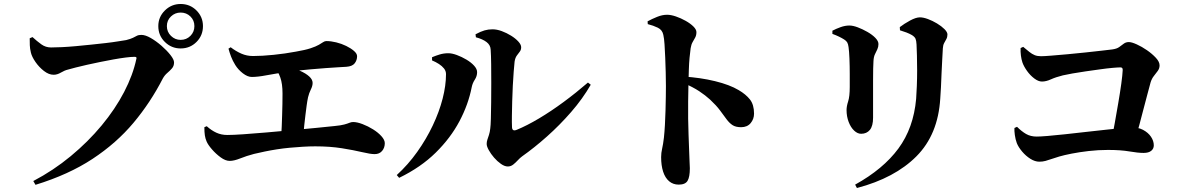

<svg xmlns="http://www.w3.org/2000/svg" viewBox="-20 -872 5970 963"><path d="M147 36Q248 -17 335 -89Q422 -161 490 -243Q558 -325 602.5 -410.5Q647 -496 664 -577Q666 -582 663.5 -584.5Q661 -587 656 -587Q638 -587 610.5 -583.5Q583 -580 549.5 -574Q516 -568 482 -561Q448 -554 416.5 -547Q385 -540 360 -533.5Q335 -527 321 -523Q304 -519 285.5 -508Q267 -497 249 -497Q225 -497 200.5 -516Q176 -535 158 -561Q140 -587 135 -608Q130 -629 129.5 -645Q129 -661 129 -680L143 -686Q166 -665 187.5 -649.5Q209 -634 236 -634Q258 -634 290 -635.5Q322 -637 360 -640.5Q398 -644 436.5 -648Q475 -652 510 -656Q545 -660 572 -664.5Q599 -669 613 -671Q636 -677 647 -682.5Q658 -688 666.5 -692.5Q675 -697 689 -697Q709 -697 736 -681.5Q763 -666 790 -642.5Q817 -619 835 -596Q853 -573 853 -559Q853 -541 842.5 -529Q832 -517 819 -506Q806 -495 797 -479Q735 -358 649.5 -256Q564 -154 444 -75Q324 4 158 55ZM886 -629Q840 -629 807 -661.5Q774 -694 774 -741Q774 -787 807 -819.5Q840 -852 886 -852Q933 -852 965.5 -819.5Q998 -787 998 -741Q998 -694 965.5 -661.5Q933 -629 886 -629ZM886 -672Q915 -672 935 -692Q955 -712 955 -741Q955 -770 935 -789.5Q915 -809 886 -809Q858 -809 837.5 -789.5Q817 -770 817 -741Q817 -712 837.5 -692Q858 -672 886 -672Z M1132 -65Q1111 -65 1087 -82.5Q1063 -100 1043 -123Q1023 -146 1016 -163Q1010 -177 1007.5 -193Q1005 -209 1005 -234L1017 -239Q1040 -218 1065 -206.5Q1090 -195 1120 -195Q1148 -195 1199.5 -198.5Q1251 -202 1314.5 -207.5Q1378 -213 1443 -219Q1508 -225 1565.5 -230.5Q1623 -236 1659 -240Q1690 -243 1706.5 -247.5Q1723 -252 1732.5 -256Q1742 -260 1751 -260Q1771 -260 1798.5 -249.5Q1826 -239 1851.5 -223Q1877 -207 1893.5 -188.5Q1910 -170 1910 -154Q1910 -131 1896.5 -115Q1883 -99 1859 -99Q1838 -99 1796 -109Q1754 -119 1694.5 -128.5Q1635 -138 1561 -138Q1532 -138 1499 -136Q1466 -134 1433.5 -131Q1401 -128 1369 -123Q1337 -118 1308 -112Q1279 -106 1254 -100Q1216 -90 1185 -77.5Q1154 -65 1132 -65ZM1390 -183Q1392 -208 1393 -236Q1394 -264 1395 -293Q1396 -322 1396.5 -350.5Q1397 -379 1397 -403Q1397 -452 1386 -483Q1375 -514 1356 -538L1364 -552Q1393 -547 1425 -538Q1457 -529 1485.5 -516.5Q1514 -504 1531 -488.5Q1548 -473 1548 -456Q1548 -441 1539 -423Q1530 -405 1525 -384Q1521 -365 1518 -342.5Q1515 -320 1512 -295.5Q1509 -271 1506 -243.5Q1503 -216 1502 -188ZM1243 -486Q1222 -486 1198.5 -504Q1175 -522 1160 -546Q1147 -567 1139 -588Q1131 -609 1126 -628L1137 -635Q1163 -615 1190.5 -603Q1218 -591 1249 -591Q1294 -591 1352.5 -597Q1411 -603 1464 -613Q1511 -621 1538 -630Q1565 -639 1579.5 -647.5Q1594 -656 1601.5 -661Q1609 -666 1617 -666Q1640 -666 1666.5 -659.5Q1693 -653 1716.5 -641.5Q1740 -630 1755.5 -616.5Q1771 -603 1771 -590Q1771 -570 1759 -554.5Q1747 -539 1717 -537Q1701 -536 1675 -534.5Q1649 -533 1614.5 -530.5Q1580 -528 1535 -524Q1490 -520 1434 -513Q1361 -503 1317 -494.5Q1273 -486 1243 -486Z M2527 -37Q2511 -37 2492.5 -50Q2474 -63 2458 -81.5Q2442 -100 2431.5 -119Q2421 -138 2421 -150Q2421 -161 2424.5 -171.5Q2428 -182 2432.5 -195.5Q2437 -209 2439 -228Q2441 -241 2442 -276.5Q2443 -312 2443.5 -359Q2444 -406 2444 -456Q2444 -506 2443.5 -550Q2443 -594 2441 -623Q2440 -646 2420.5 -661Q2401 -676 2367 -685L2365 -700Q2391 -714 2410 -719.5Q2429 -725 2450 -725Q2472 -725 2496.5 -716Q2521 -707 2543.5 -693Q2566 -679 2580 -663.5Q2594 -648 2594 -635Q2594 -622 2587 -613Q2580 -604 2572 -593Q2564 -582 2561 -563Q2559 -545 2556.5 -512.5Q2554 -480 2552 -441.5Q2550 -403 2549 -363.5Q2548 -324 2547.5 -291Q2547 -258 2548 -236Q2548 -211 2572 -221Q2623 -242 2683.5 -278Q2744 -314 2807 -360.5Q2870 -407 2929 -458L2943 -447Q2902 -376 2844.5 -310Q2787 -244 2723.5 -187.5Q2660 -131 2599 -88Q2588 -80 2577 -68Q2566 -56 2554 -46.5Q2542 -37 2527 -37ZM1970 6Q2027 -46 2072.5 -110Q2118 -174 2150.5 -242.5Q2183 -311 2200 -377Q2217 -443 2217 -500Q2217 -516 2207 -528.5Q2197 -541 2181.5 -551Q2166 -561 2147 -569V-585Q2166 -593 2186 -599Q2206 -605 2229 -605Q2247 -605 2271.5 -596Q2296 -587 2319.5 -573Q2343 -559 2358 -542.5Q2373 -526 2373 -510Q2373 -490 2361.5 -472.5Q2350 -455 2346 -435Q2329 -348 2284.5 -264Q2240 -180 2165.5 -106.5Q2091 -33 1982 20Z M3384 54Q3356 54 3336 37Q3316 20 3306 -11Q3296 -42 3296 -84Q3296 -105 3301 -126.5Q3306 -148 3310 -182Q3313 -210 3315 -245.5Q3317 -281 3318 -318Q3319 -355 3319.5 -387Q3320 -419 3320 -440Q3320 -471 3319 -509Q3318 -547 3316.5 -583.5Q3315 -620 3313 -650Q3311 -680 3307 -697Q3302 -722 3279.5 -733Q3257 -744 3229 -751L3228 -765Q3250 -777 3276 -787.5Q3302 -798 3326 -798Q3345 -798 3370 -789.5Q3395 -781 3419 -767.5Q3443 -754 3458 -739Q3473 -724 3473 -711Q3473 -695 3467 -684Q3461 -673 3454 -661Q3447 -649 3444 -630Q3441 -609 3438.5 -582Q3436 -555 3435 -522.5Q3434 -490 3433 -453Q3432 -407 3431.5 -363Q3431 -319 3431.5 -277Q3432 -235 3433.5 -197.5Q3435 -160 3436 -129Q3437 -89 3438.5 -63.5Q3440 -38 3440 -28Q3440 16 3428.5 35Q3417 54 3384 54ZM3697 -234Q3670 -234 3654 -244.5Q3638 -255 3624 -274Q3610 -293 3591.5 -318Q3573 -343 3542 -372Q3518 -394 3487 -414.5Q3456 -435 3408 -456V-488Q3492 -483 3566 -465Q3640 -447 3685 -420Q3721 -399 3741.5 -373Q3762 -347 3762 -302Q3762 -275 3745 -254.5Q3728 -234 3697 -234Z M4269 54Q4410 -24 4486 -127Q4562 -230 4575 -376Q4577 -403 4578.5 -441Q4580 -479 4580 -519Q4580 -559 4579 -594Q4578 -629 4577 -649Q4576 -668 4572 -677.5Q4568 -687 4554 -696Q4542 -703 4526.5 -709Q4511 -715 4494 -720L4493 -736Q4515 -753 4544.5 -769Q4574 -785 4594 -785Q4611 -785 4634 -776.5Q4657 -768 4679.5 -754.5Q4702 -741 4717 -726Q4732 -711 4732 -699Q4732 -686 4726.5 -676Q4721 -666 4715.5 -656Q4710 -646 4709 -630Q4708 -609 4706 -575.5Q4704 -542 4702.5 -505Q4701 -468 4699.5 -434.5Q4698 -401 4696 -378Q4685 -197 4576.5 -88Q4468 21 4278 71ZM4299 -201Q4281 -201 4264 -217Q4247 -233 4236.5 -260.5Q4226 -288 4226 -320Q4226 -339 4234 -363.5Q4242 -388 4242 -436Q4242 -462 4242 -501Q4242 -540 4240.5 -578Q4239 -616 4236 -636Q4234 -651 4229.5 -659Q4225 -667 4214 -674Q4203 -681 4187.5 -688.5Q4172 -696 4155 -702V-718Q4174 -728 4196.5 -736Q4219 -744 4240 -744Q4258 -744 4282 -735Q4306 -726 4330.5 -712Q4355 -698 4370.5 -682Q4386 -666 4386 -651Q4386 -637 4380.5 -625Q4375 -613 4368.5 -600Q4362 -587 4361 -565Q4360 -552 4359.5 -526.5Q4359 -501 4359 -468Q4359 -435 4359 -400.5Q4359 -366 4359 -335.5Q4359 -305 4359 -282Q4359 -240 4343 -220.5Q4327 -201 4299 -201Z M5553 -163Q5562 -203 5571 -253.5Q5580 -304 5589 -356.5Q5598 -409 5604 -452.5Q5610 -496 5611 -520Q5612 -534 5600 -534Q5587 -534 5559 -531.5Q5531 -529 5496 -524Q5461 -519 5425 -514Q5389 -509 5359 -503.5Q5329 -498 5311 -494Q5275 -485 5251 -474Q5227 -463 5206 -463Q5188 -463 5167.5 -478.5Q5147 -494 5131 -516.5Q5115 -539 5108 -559Q5103 -574 5100.5 -593.5Q5098 -613 5099 -631L5112 -637Q5130 -622 5143 -611.5Q5156 -601 5169.5 -595.5Q5183 -590 5201 -590Q5217 -590 5253.5 -593Q5290 -596 5335 -600Q5380 -604 5425.5 -609Q5471 -614 5507 -618Q5543 -622 5558 -624Q5581 -627 5593.5 -636Q5606 -645 5616.5 -653Q5627 -661 5642 -661Q5656 -661 5681.5 -649.5Q5707 -638 5733 -620Q5759 -602 5777.5 -582Q5796 -562 5796 -544Q5796 -529 5787 -516.5Q5778 -504 5767.5 -491Q5757 -478 5751 -459Q5744 -432 5734.5 -397.5Q5725 -363 5715 -323.5Q5705 -284 5694 -243.5Q5683 -203 5671 -163ZM5193 -61Q5171 -61 5148 -75.5Q5125 -90 5106.5 -112Q5088 -134 5080 -154Q5073 -173 5070 -195Q5067 -217 5068 -230L5081 -236Q5104 -213 5126.5 -200Q5149 -187 5180 -187Q5196 -187 5233.5 -190Q5271 -193 5321 -198.5Q5371 -204 5424 -210Q5477 -216 5524 -221Q5571 -226 5604 -229.5Q5637 -233 5645 -233Q5686 -235 5712.5 -221Q5739 -207 5753 -186Q5767 -165 5767 -143Q5767 -126 5754 -115.5Q5741 -105 5716 -105Q5688 -105 5644.5 -112.5Q5601 -120 5537 -120Q5488 -120 5440.5 -114.5Q5393 -109 5355 -101.5Q5317 -94 5293 -87Q5272 -81 5255.5 -75Q5239 -69 5224 -65Q5209 -61 5193 -61Z"/></svg>

Font: Noto Serif HK ExtraLight ExtraBold
Style: Regular
Weight: 800
Version: Version 2.003-H1;hotconv 1.1.1;makeotfexe 2.6.0